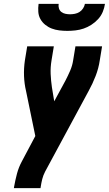

<svg xmlns="http://www.w3.org/2000/svg" viewBox="-20 -975 564 995"><path d="M52 0 53 -7Q59 -41 68 -75Q77 -109 94 -140L163 -270L115 -503Q106 -541 104.5 -581Q103 -621 109 -662L121 -735H259L247 -662Q241 -626 242.5 -591.5Q244 -557 249 -523L261 -450L319 -557Q332 -582 343.5 -608.5Q355 -635 359 -662L371 -735H509L497 -662Q491 -621 475.5 -581Q460 -541 439 -503L214 -86Q204 -67 199 -47Q194 -27 191 -7L190 0ZM329 -815Q308 -815 287.5 -817.5Q267 -820 248.5 -827Q230 -834 214.5 -846.5Q199 -859 189.5 -876Q180 -893 178.5 -913.5Q177 -934 180 -955H284Q282 -943 285.5 -931.5Q289 -920 298 -913Q307 -906 319 -903.5Q331 -901 343 -901Q355 -901 368 -903.5Q381 -906 392 -913Q403 -920 410.5 -931.5Q418 -943 420 -955H524Q521 -934 512.5 -913.5Q504 -893 488.5 -876Q473 -859 453.5 -846.5Q434 -834 413.5 -827Q393 -820 371.5 -817.5Q350 -815 329 -815Z"/></svg>

Font: Iosevka Term Curly Heavy
Style: Italic
Weight: 900
Italic angle: -9°
Designer: Belleve Invis
Foundry: Belleve Invis
Version: Version 32.3.0